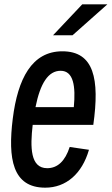

<svg xmlns="http://www.w3.org/2000/svg" viewBox="-20 -827 516 887"><path d="M360 -807 225 -664H315L476 -807ZM391 -135 302 -148C281 -83 246 -50 198 -50C120 -50 119 -146 131 -250H411C441 -463 414 -590 268 -590C127 -590 62 -463 39 -279C16 -95 37 40 189 40C285 40 359 -24 391 -135ZM260 -500C320 -500 330 -428 321 -332H144C166 -442 203 -500 260 -500Z"/></svg>

Font: Smiley Sans Oblique
Style: Regular
Weight: 400
Italic angle: -8°
Designer: oooooohmygosh, Nagisa Chen, Janine Sui, Heda Shi, Jian Li
Foundry: atelierAnchor
Version: Version 2.0.1